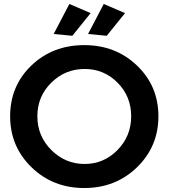

<svg xmlns="http://www.w3.org/2000/svg" viewBox="-20 -936 849 966"><path d="M329 -916 436 -870 344 -756 250 -765ZM502 -916 609 -870 517 -756 423 -765ZM404 -709Q562 -709 669.5 -606Q777 -503 777 -351Q777 -199 669.5 -94.5Q562 10 404 10Q246 10 138.5 -94.5Q31 -199 31 -351Q31 -504 138 -606.5Q245 -709 404 -709ZM406 -589Q308 -589 238 -520Q168 -451 168 -351Q168 -251 238.5 -181Q309 -111 406 -111Q502 -111 571 -181Q640 -251 640 -351Q640 -451 571.5 -520Q503 -589 406 -589Z"/></svg>

Font: Montserrat arm Medium
Style: Regular
Weight: 500
Designer: Julieta Ulanovsky
Foundry: Julieta Ulanovsky
Version: Version 6.000;PS 006.000;hotconv 1.0.88;makeotf.lib2.5.64775